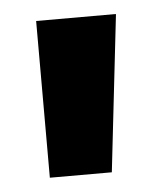

<svg xmlns="http://www.w3.org/2000/svg" viewBox="-34 -734 297 345"><g transform="rotate(-5 115.0 -561.5)"><path d="M43 -420.4V-703.1H187L154.8 -420.4Z"/></g></svg>

Font: Schibsted Grotesk ExtraBold
Style: Regular
Weight: 800
Designer: Bakken & Baeck AS, Henrik Kongsvoll
Foundry: Schibsted ASA
Version: Version 1.100; ttfautohint (v1.8.4.7-5d5b);gftools[0.9.25]